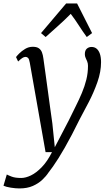

<svg xmlns="http://www.w3.org/2000/svg" viewBox="-69 -834 632 1102"><path d="M102 -474Q98.5 -494.5 92.5 -501Q86.5 -507.5 78 -507.5Q68.5 -507.5 58.8 -501Q49 -494.5 35 -481L23 -506.5Q27 -512.5 41 -526.8Q55 -541 75.2 -553.2Q95.5 -565.5 119 -565.5Q141.5 -565.5 153.8 -557Q166 -548.5 171.8 -533.5Q177.5 -518.5 180 -498.5Q186.5 -452 193 -405.2Q199.5 -358.5 205.8 -311.8Q212 -265 218.5 -218.5Q225 -172 231.5 -125.5L245.5 11L326 -143.5Q346 -185 365.5 -223.8Q385 -262.5 401 -300.5Q417 -338.5 426.5 -376.8Q436 -415 436 -456Q436 -470.5 431.5 -481.2Q427 -492 422.5 -501.8Q418 -511.5 418 -523Q418 -544.5 429.2 -554.5Q440.5 -564.5 456.5 -564.5Q474 -564.5 486 -554.2Q498 -544 504.5 -524.5Q511 -505 511 -477Q511 -422 490.2 -363Q469.5 -304 440.5 -248.2Q411.5 -192.5 387 -147Q364.5 -101 343.5 -61Q322.5 -21 303.2 12.8Q284 46.5 267 73.5Q250 100.5 235.2 121.5Q220.5 142.5 208.5 157.5Q195.5 177.5 173.5 198.2Q151.5 219 119.5 233.2Q87.5 247.5 42.5 247.5Q21 247.5 -6.5 243.2Q-34 239 -49 232L-30 167.5Q-22 172 -1.8 179.8Q18.5 187.5 52.5 187.5Q78 187.5 108.2 173Q138.5 158.5 170.2 126Q202 93.5 229.5 39H192.5ZM193 -621.5 166.5 -644 310.5 -814H373.5L459.5 -644L429 -621.5Q404.5 -655 383.5 -688Q362.5 -721 337 -754.5Q304 -721 267.2 -688Q230.5 -655 193 -621.5Z"/></svg>

Font: Merriweather 20pt Light
Style: Italic
Weight: 300
Italic angle: -7.8°
Version: Version 2.101